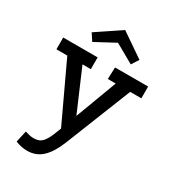

<svg xmlns="http://www.w3.org/2000/svg" viewBox="-212 -770 1000 1116"><g transform="rotate(30 288.0 -211.5)"><path d="M151 235Q132 235 112.5 231.5Q93 228 71 219L88 142Q105 147 118.5 150Q132 153 146 153Q172 153 189 143Q206 133 221.5 106Q237 79 255 29L401 -361H348L351 -440H573V-361H498L322 81Q290 160 249 197.5Q208 235 151 235ZM277 68 76 -361H3V-440H234V-361H178L321 -28ZM293 -658 452 -549 421 -501 294 -573 162 -502 131 -549Z"/></g></svg>

Font: Podkova SemiBold
Style: Regular
Weight: 600
Designer: Ilya Yudin
Foundry: Cyreal (www.cyreal.org)
Version: Version 2.103